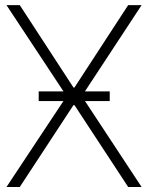

<svg xmlns="http://www.w3.org/2000/svg" viewBox="-20 -748 592 768"><path d="M59.1 -727.5 273.9 -397.9H277.8L492.7 -727.5H546.4L307.1 -363.3L546.4 0H492.7L277.8 -327.6H273.9L59.1 0H5.9L246.6 -363.3L5.9 -727.5ZM134.8 -343.8V-382.3H418.9V-343.8Z"/></svg>

Font: Inter Display Extra Light
Style: Regular
Weight: 200
Designer: Rasmus Andersson
Foundry: rsms
Version: Version 4.000;git-4fc901f